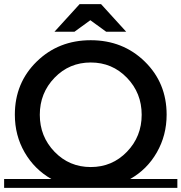

<svg xmlns="http://www.w3.org/2000/svg" viewBox="-20 -911 880 931"><path d="M840 -43V0H0V-43H229Q147 -90 99.5 -172Q52 -254 52 -355Q52 -509 158 -612.5Q264 -716 420 -716Q576 -716 682 -612.5Q788 -509 788 -355Q788 -255 740.5 -172Q693 -89 611 -43ZM595.5 -534Q524 -608 420 -608Q316 -608 244.5 -534Q173 -460 173 -354.5Q173 -249 244.5 -175Q316 -101 420 -101Q524 -101 595.5 -175Q667 -249 667 -354.5Q667 -460 595.5 -534ZM366 -891H470L592 -757H495L418 -813L341 -757H244Z"/></svg>

Font: Montserrat Subrayada
Style: Regular
Weight: 400
Designer: Julieta Ulanovsky
Foundry: Julieta Ulanovsky
Version: Version 2.001